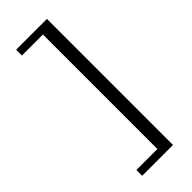

<svg xmlns="http://www.w3.org/2000/svg" viewBox="-299 -789 1008 1008"><g transform="rotate(-45 204.5 -285.0)"><path d="M80 -753H309V183H80V140H236V-710H80Z"/></g></svg>

Font: Tiro Telugu
Style: Regular
Weight: 400
Designer: Telugu: John Hudson & Fiona Ross. Latin: John Hudson.
Foundry: Tiro Typeworks Ltd.
Version: Version 1.52